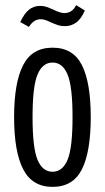

<svg xmlns="http://www.w3.org/2000/svg" viewBox="-20 -719 410 749"><path d="M35 -262Q35 -396 70 -464.5Q105 -533 185 -533Q265 -533 299.5 -465Q334 -397 334 -262Q334 -127 299.5 -58.5Q265 10 185 10Q106 10 70.5 -58.5Q35 -127 35 -262ZM263 -262Q263 -382 243.5 -428.5Q224 -475 185 -475Q146 -475 126.5 -428.5Q107 -382 107 -262Q107 -142 126.5 -95.5Q146 -49 185 -49Q224 -49 243.5 -95.5Q263 -142 263 -262ZM178 -632Q168 -637 158 -640.5Q148 -644 139 -644Q111 -644 93 -614L59 -633Q75 -667 93.5 -681.5Q112 -696 136 -696Q150 -696 160.5 -692.5Q171 -689 189 -681Q215 -668 231 -668Q262 -668 277 -699L311 -678Q296 -644 276.5 -630.5Q257 -617 234 -617Q218 -617 206 -621Q194 -625 178 -632Z"/></svg>

Font: Mona Sans Condensed
Style: Regular
Weight: 400
Width: 3
Designer: Deni Anggara
Foundry: GitHub
Version: Version 2.000